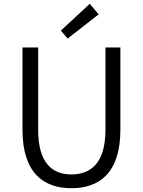

<svg xmlns="http://www.w3.org/2000/svg" viewBox="-20 -983 756 1016"><path d="M358 13C502 13 617 -64 617 -297V-732H538V-296C538 -116 457 -60 358 -60C260 -60 182 -116 182 -296V-732H99V-297C99 -64 214 13 358 13ZM338 -779 502 -907 455 -963 302 -821Z"/></svg>

Font: Noto Sans CJK JP DemiLight
Style: Regular
Weight: 350
Designer: Ryoko NISHIZUKA (kana & ideographs); Paul D. Hunt (Latin, Greek & Cyrillic); Wenlong ZHANG (bopomofo); Sandoll Communica
Foundry: Adobe Systems Incorporated
Version: Version 1.004;PS 1.004;hotconv 1.0.82;makeotf.lib2.5.63406